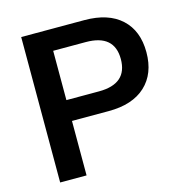

<svg xmlns="http://www.w3.org/2000/svg" viewBox="-105 -802 861 899"><g transform="rotate(-15 326.0 -352.5)"><path d="M77 0V-705H383Q499 -705 562 -647Q625 -589 625 -485Q625 -381 562 -322.5Q499 -264 383 -264H205V0ZM205 -365H363Q501 -365 501 -485Q501 -604 363 -604H205Z"/></g></svg>

Font: Nunito Sans
Style: Bold
Weight: 700
Designer: Vernon Adams
Foundry: Vernon Adams
Version: Version 3.101; ttfautohint (v1.8.4.7-5d5b);gftools[0.9.27]